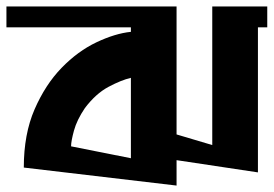

<svg xmlns="http://www.w3.org/2000/svg" viewBox="-23 -577 851 597"><path d="M-3 -557H526V-159L637 -126V-557H808V-492H779V-41L526 -79V0L51 -56Q51 -160 84.5 -237Q118 -314 168.5 -366Q219 -418 277 -445.5Q335 -473 384 -478V-492H-3ZM198 -122 384 -85V-335Q354 -328 314.5 -307Q275 -286 241 -241Q216 -204 207 -171Q198 -138 198 -122Z"/></svg>

Font: Shorif Bongobondhu ANSI V1
Style: Regular
Weight: 400
Designer: Shorif Uddin Shishir, Shorif art & Design, e-mail : shorifart@gmail.com, facebook : Shorif2001
Foundry: Lipighor Font Foundry
Version: Designed by Shorif Uddin Shishir | Developed by Niladri Shek